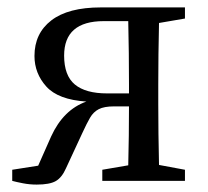

<svg xmlns="http://www.w3.org/2000/svg" viewBox="-20 -488 561 518"><path d="M252 -468H479V-438L409 -426Q408 -388 407.5 -341.5Q407 -295 407 -260V-208Q407 -173 407.5 -127Q408 -81 409 -43L479 -30V0H256V-30L326 -42Q327 -78 327.5 -122Q328 -166 328 -201H288Q261 -201 246.5 -193.5Q232 -186 223 -170.5Q214 -155 203 -131L158 -34Q147 -9 130.5 0.5Q114 10 79 10Q60 10 42 6.5Q24 3 13 0V-30L83 -41L118 -120Q151 -192 213 -214Q137 -219 105 -254.5Q73 -290 73 -337Q73 -398 118.5 -433Q164 -468 252 -468ZM269 -236H328V-260Q328 -296 327.5 -344.5Q327 -393 326 -431H260Q153 -431 153 -338Q153 -284 182 -260Q211 -236 269 -236Z"/></svg>

Font: Source Serif 4 Subhead
Style: Regular
Weight: 400
Designer: Frank Grießhammer
Foundry: Adobe Systems Incorporated
Version: Version 4.004;hotconv 1.0.117;makeotfexe 2.5.65602